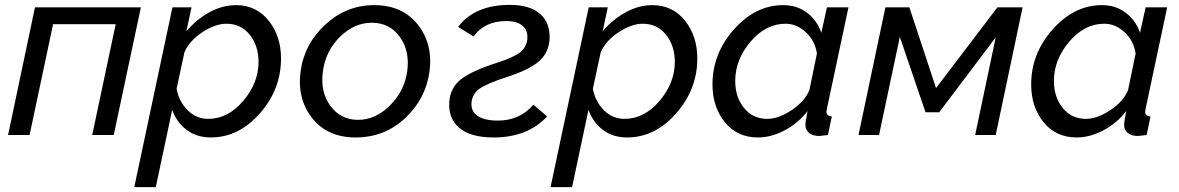

<svg xmlns="http://www.w3.org/2000/svg" viewBox="-20 -552 4820 785"><path d="M13 0 123 -522H556L445 0H357L453 -453H197L101 0Z M685 -522H763L742 -424Q783 -473 836.5 -502Q890 -531 945 -531Q1028 -531 1078.5 -467.5Q1129 -404 1129 -313Q1129 -187 1042.5 -88.5Q956 10 842 10Q784 10 743 -21Q702 -52 684 -103L617 213H529ZM1037 -299Q1037 -365 1001 -410Q965 -455 906 -455Q860 -455 807 -420Q754 -385 734 -338L702 -189Q712 -136 747.5 -101Q783 -66 831 -66Q912 -66 974.5 -139.5Q1037 -213 1037 -299Z M1434 10Q1319 10 1256.5 -69Q1194 -148 1209 -260Q1224 -372 1310 -451.5Q1396 -531 1510 -531Q1625 -531 1688 -451.5Q1751 -372 1736 -260Q1721 -148 1636.5 -69Q1552 10 1434 10ZM1645 -261Q1656 -344 1614.5 -401.5Q1573 -459 1500 -459Q1428 -459 1369.5 -401Q1311 -343 1300 -259Q1289 -176 1331 -119Q1373 -62 1444 -62Q1515 -62 1574.5 -121Q1634 -180 1645 -261Z M1999 10Q1904 10 1858 -29Q1812 -68 1817 -136Q1821 -194 1865.5 -228.5Q1910 -263 2014 -296Q2081 -318 2106.5 -338Q2132 -358 2136 -392Q2139 -428 2116 -447Q2093 -466 2050 -466Q1962 -466 1916 -403L1853 -442Q1921 -532 2064 -532Q2147 -532 2188.5 -495Q2230 -458 2227 -392Q2223 -334 2181.5 -299.5Q2140 -265 2049 -236Q1970 -210 1941 -189.5Q1912 -169 1908 -135Q1904 -98 1932 -78.5Q1960 -59 2016 -59Q2105 -59 2161 -124L2217 -76Q2137 10 1999 10Z M2387 -522H2465L2444 -424Q2485 -473 2538.5 -502Q2592 -531 2647 -531Q2730 -531 2780.5 -467.5Q2831 -404 2831 -313Q2831 -187 2744.5 -88.5Q2658 10 2544 10Q2486 10 2445 -21Q2404 -52 2386 -103L2319 213H2231ZM2739 -299Q2739 -365 2703 -410Q2667 -455 2608 -455Q2562 -455 2509 -420Q2456 -385 2436 -338L2404 -189Q2414 -136 2449.5 -101Q2485 -66 2533 -66Q2614 -66 2676.5 -139.5Q2739 -213 2739 -299Z M2893 -207Q2893 -333 2981 -432Q3069 -531 3182 -531Q3239 -531 3280 -499.5Q3321 -468 3338 -418L3361 -522H3449L3361 -108Q3359 -98 3359 -95Q3359 -77 3381 -76L3365 0Q3335 4 3330 4Q3303 4 3288 -8.5Q3273 -21 3273 -41Q3273 -57 3282 -98Q3243 -48 3188 -19Q3133 10 3079 10Q2994 10 2943.5 -52.5Q2893 -115 2893 -207ZM3289 -183 3320 -333Q3313 -384 3275.5 -419.5Q3238 -455 3192 -455Q3111 -455 3048.5 -381.5Q2986 -308 2986 -221Q2986 -155 3022 -110.5Q3058 -66 3117 -66Q3162 -66 3215.5 -101Q3269 -136 3289 -183Z M3490 0 3600 -522H3698L3807 -192L4058 -522H4161L4051 0H3967L4051 -399L3820 -93H3764L3659 -401L3574 0Z M4196 -207Q4196 -333 4284 -432Q4372 -531 4485 -531Q4542 -531 4583 -499.5Q4624 -468 4641 -418L4664 -522H4752L4664 -108Q4662 -98 4662 -95Q4662 -77 4684 -76L4668 0Q4638 4 4633 4Q4606 4 4591 -8.5Q4576 -21 4576 -41Q4576 -57 4585 -98Q4546 -48 4491 -19Q4436 10 4382 10Q4297 10 4246.5 -52.5Q4196 -115 4196 -207ZM4592 -183 4623 -333Q4616 -384 4578.5 -419.5Q4541 -455 4495 -455Q4414 -455 4351.5 -381.5Q4289 -308 4289 -221Q4289 -155 4325 -110.5Q4361 -66 4420 -66Q4465 -66 4518.5 -101Q4572 -136 4592 -183Z"/></svg>

Font: Raleway-v4020 Medium
Style: Italic
Weight: 500
Italic angle: -12°
Designer: Matt McInerney, Pablo Impallari, Rodrigo Fuenzalida
Foundry: Matt McInerney, Pablo Impallari, Rodrigo Fuenzalida
Version: Version 4.020;PS 004.020;hotconv 1.0.88;makeotf.lib2.5.64775